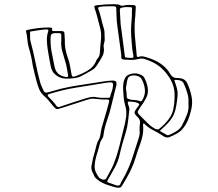

<svg xmlns="http://www.w3.org/2000/svg" viewBox="-20 -832 1040 915"><path d="M664 -244Q662 -242 662 -239Q662 -236 662 -233Q664 -210 659.5 -186.5Q655 -163 646 -140Q635 -111 626.5 -81.5Q618 -52 604 -23Q595 -4 584.5 14Q574 32 563 51Q558 60 551.5 62Q545 64 531 61Q508 55 486 47Q464 39 447 26Q440 21 434.5 15Q429 9 427 2Q427 -2 424 -5Q413 -23 416 -41Q419 -59 423 -77Q428 -94 432.5 -111Q437 -128 441 -144Q442 -147 443 -150Q444 -153 445 -156Q456 -173 458.5 -190.5Q461 -208 465 -225Q471 -246 477.5 -267.5Q484 -289 490 -310Q493 -320 495 -329Q497 -338 500 -348Q503 -358 488 -358Q474 -357 460 -358.5Q446 -360 432 -361Q422 -363 412 -361Q402 -359 393 -356Q364 -346 334.5 -337Q305 -328 276 -318Q255 -311 249.5 -312.5Q244 -314 233 -327Q223 -339 213.5 -351Q204 -363 192 -373Q174 -389 167 -406.5Q160 -424 155 -442Q150 -461 145 -480.5Q140 -500 136 -520Q130 -563 118 -602Q112 -622 110.5 -642.5Q109 -663 104 -682Q103 -687 106 -688Q109 -689 113 -690Q137 -695 161.5 -698Q186 -701 211 -701Q224 -701 227 -699Q230 -697 228 -689Q227 -684 235 -684H272Q287 -684 287 -674Q287 -666 288 -658Q289 -650 289 -642Q288 -621 291.5 -600.5Q295 -580 302 -560Q310 -540 313.5 -519Q317 -498 321 -477Q323 -469 326 -467Q329 -465 340 -469Q374 -481 400.5 -497.5Q427 -514 438 -541Q440 -547 442 -549Q453 -561 455 -573.5Q457 -586 457 -599Q458 -610 459 -620.5Q460 -631 461 -641Q463 -658 461.5 -674.5Q460 -691 455 -707Q449 -728 444 -749.5Q439 -771 431 -792Q428 -802 431.5 -804.5Q435 -807 451 -808Q468 -810 486 -811Q504 -812 522 -812Q531 -811 539.5 -811Q548 -811 555 -806Q560 -804 566 -805Q572 -806 577 -807Q586 -809 595 -808.5Q604 -808 613 -808Q629 -808 627 -797Q626 -783 625.5 -768.5Q625 -754 623 -739Q620 -700 623 -659Q625 -638 627 -616.5Q629 -595 631 -574Q631 -572 631.5 -569.5Q632 -567 632 -565Q633 -559 641 -561Q651 -565 660 -563.5Q669 -562 678 -559Q720 -547 748.5 -526.5Q777 -506 793 -477Q798 -469 805.5 -464.5Q813 -460 826 -460Q846 -460 857 -453Q868 -446 873 -434Q887 -403 893 -371.5Q899 -340 891 -308Q886 -286 877.5 -263.5Q869 -241 852 -220Q841 -206 823.5 -196Q806 -186 786 -178Q772 -174 759 -183Q737 -198 711 -211Q685 -224 667 -243Q666 -243 665.5 -243.5Q665 -244 664 -244ZM474 -609Q479 -584 467 -562Q455 -540 440 -518Q432 -506 418 -497.5Q404 -489 389 -481Q377 -474 364.5 -468Q352 -462 337 -460Q313 -456 290 -457.5Q267 -459 248 -473Q236 -482 230 -493Q224 -504 222 -515Q218 -536 214 -557Q210 -578 207 -599Q204 -620 203.5 -641.5Q203 -663 210 -683Q213 -692 202 -692Q183 -691 164.5 -688Q146 -685 127 -682Q123 -682 123 -678Q124 -667 123.5 -655.5Q123 -644 126 -633Q139 -586 148.5 -537.5Q158 -489 171 -441Q174 -430 179 -419Q184 -408 189 -397Q194 -388 209 -392Q229 -397 248.5 -403Q268 -409 288 -413Q323 -421 358.5 -426Q394 -431 429 -437Q450 -440 471 -443.5Q492 -447 514 -448Q535 -449 535 -436Q535 -432 535 -427.5Q535 -423 533 -419Q528 -398 522.5 -377Q517 -356 512 -334Q504 -297 491 -261Q478 -225 473 -187Q472 -177 465 -167.5Q458 -158 456 -148Q450 -122 441.5 -96Q433 -70 431 -43Q430 -27 436 -13Q442 1 452 14Q454 17 462 21Q469 25 476.5 24Q484 23 487 17Q496 0 505.5 -17Q515 -34 522 -51Q538 -92 548.5 -134Q559 -176 569 -217Q577 -246 581 -274.5Q585 -303 576 -332Q571 -349 569.5 -367Q568 -385 567 -403Q566 -417 567.5 -431Q569 -445 575 -458Q582 -475 607 -480.5Q632 -486 652 -475Q663 -470 667.5 -462Q672 -454 675 -446Q684 -424 685 -402Q686 -380 672 -357Q665 -344 655.5 -331Q646 -318 638 -304Q634 -297 640 -289Q651 -277 663 -265.5Q675 -254 687 -242Q702 -227 722 -217Q734 -213 740 -219Q748 -225 754.5 -231.5Q761 -238 768 -245Q799 -277 806 -312.5Q813 -348 812 -385Q811 -417 796.5 -446Q782 -475 756 -501Q724 -534 668 -551Q661 -553 654.5 -553Q648 -553 641 -551Q624 -546 606 -546.5Q588 -547 570 -548Q558 -550 558 -558Q558 -563 558 -568Q558 -573 557 -578Q553 -611 548 -644Q543 -677 539 -710Q536 -730 535.5 -751Q535 -772 534 -793Q534 -802 522 -802Q506 -802 491 -802Q476 -802 460 -800Q445 -799 448 -790Q450 -785 452 -780Q454 -775 455 -770Q460 -754 463.5 -738Q467 -722 472 -706Q478 -690 478 -674Q478 -658 479 -642Q479 -635 476 -626Q473 -617 474 -609ZM590 -798Q583 -799 576.5 -798Q570 -797 563 -796Q551 -795 551 -785Q552 -768 553 -750Q554 -732 555 -715Q556 -705 558 -694Q560 -683 561 -672Q565 -645 568 -618Q571 -591 575 -564Q575 -558 581 -558Q587 -557 593 -556.5Q599 -556 605 -556Q616 -555 616 -563Q615 -565 615.5 -567Q616 -569 615 -571Q610 -594 608.5 -618Q607 -642 605 -665Q604 -686 605 -707Q606 -728 608 -749Q609 -757 608.5 -766Q608 -775 609 -784Q610 -795 608 -796.5Q606 -798 590 -798ZM272 -636V-666Q272 -675 259 -674H241Q223 -673 222 -661Q222 -659 221.5 -656.5Q221 -654 221 -652Q220 -619 225.5 -587.5Q231 -556 238 -524Q240 -512 244 -501Q248 -490 258 -480Q273 -468 296 -465Q306 -465 305 -471Q302 -488 299 -505.5Q296 -523 291 -539Q284 -563 277 -587Q270 -611 272 -636ZM580 -410Q582 -400 583 -390.5Q584 -381 584 -371Q584 -364 589.5 -361.5Q595 -359 603 -357Q614 -356 625.5 -355Q637 -354 647 -350Q653 -347 657 -353Q673 -379 670.5 -405.5Q668 -432 654 -457Q649 -465 636 -469.5Q623 -474 611 -472Q591 -471 587 -451Q584 -441 583 -430.5Q582 -420 580 -410ZM878 -338Q880 -364 873 -387.5Q866 -411 856 -433Q849 -450 824 -451Q814 -452 812 -450.5Q810 -449 813 -443Q815 -437 817 -431Q819 -425 821 -419Q828 -396 826 -373.5Q824 -351 820 -328Q817 -309 810.5 -292Q804 -275 791 -258Q782 -246 770.5 -235.5Q759 -225 748 -214Q747 -213 744 -211Q741 -209 745 -206Q752 -202 759 -198Q766 -194 773 -190Q779 -186 786 -189Q806 -197 822.5 -208Q839 -219 847 -234Q861 -260 871 -286Q881 -312 878 -338ZM474 -366H496Q504 -366 505 -371Q508 -384 512.5 -396Q517 -408 518 -420Q520 -435 515 -438Q510 -441 488 -438Q451 -432 414.5 -426Q378 -420 340 -414Q309 -409 278 -401.5Q247 -394 217 -385Q210 -383 208 -380.5Q206 -378 210 -372Q221 -361 231.5 -349.5Q242 -338 250 -326Q254 -320 265 -323Q294 -333 323 -342.5Q352 -352 381 -361Q396 -366 411 -369Q426 -372 443 -368Q462 -365 474 -366ZM596 -305Q593 -279 590 -252.5Q587 -226 579 -200Q571 -174 563.5 -147.5Q556 -121 550 -94Q543 -63 526.5 -32.5Q510 -2 493 27Q491 31 491.5 34Q492 37 499 39Q507 41 515.5 44.5Q524 48 533 51Q548 56 553 46Q559 32 567 19Q575 6 581 -7Q601 -48 614 -90Q627 -132 641 -174Q647 -191 645.5 -208.5Q644 -226 647 -244Q650 -263 633 -277Q630 -279 628 -282Q626 -285 624 -288Q619 -295 623 -303Q628 -310 632 -316.5Q636 -323 642 -330Q647 -337 637 -341Q628 -345 618.5 -346Q609 -347 599 -348Q592 -349 590.5 -347Q589 -345 589 -341Q591 -332 594.5 -323.5Q598 -315 596 -305Z"/></svg>

Font: Rock 3D
Style: Regular
Weight: 400
Version: Version 1.000